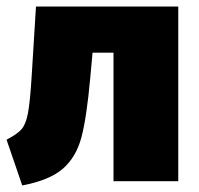

<svg xmlns="http://www.w3.org/2000/svg" viewBox="-20 -554 607 587"><path d="M525 -534V0H327V-393H263L256 -317Q245 -195 229 -134.5Q213 -74 172.5 -38.5Q132 -3 48 13L0 -127Q33 -144 46 -159Q59 -174 65.5 -208Q72 -242 77 -324L90 -534Z"/></svg>

Font: Fira Sans Black
Style: Regular
Weight: 900
Designer: Carrois Corporate & Edenspiekermann AG
Foundry: Carrois Corporate GbR & Edenspiekermann AG
Version: Version 4.203